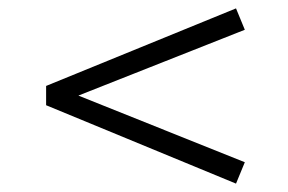

<svg xmlns="http://www.w3.org/2000/svg" viewBox="-20 -562 688 458"><path d="M543 -124 90 -311V-357L543 -542L564 -491L167 -334L564 -175Z"/></svg>

Font: Geologica Thin Roman Thin
Style: Regular
Weight: 250
Version: Version 1.010;gftools[0.9.28]